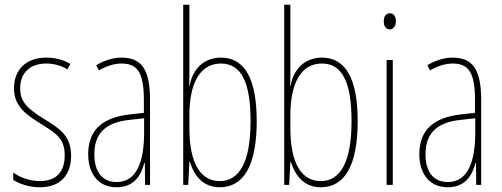

<svg xmlns="http://www.w3.org/2000/svg" viewBox="-20 -780 2119 810"><path d="M280 -123C280 -210 229 -239 163 -280C99 -320 65 -349 65 -407C65 -475 109 -512 175 -512C207 -512 241 -503 264 -487L277 -510C250 -527 214 -537 176 -537C83 -537 39 -479 39 -408C39 -330 91 -296 158 -254C217 -217 253 -195 253 -125C253 -56 219 -16 148 -16C106 -16 65 -31 36 -52V-21C59 -6 99 10 148 10C236 10 280 -43 280 -123Z M492 -537C458 -537 419 -525 386 -505L397 -483C435 -505 468 -512 492 -512C560 -512 587 -475 587 -355V-304L525 -297C415 -284 352 -234 352 -129C352 -57 387 10 472 10C548 10 576 -43 589 -93H591L592 0H613V-358C613 -489 576 -537 492 -537ZM524 -274 588 -281V-220C588 -97 556 -12 472 -12C413 -12 378 -54 378 -129C378 -217 425 -263 524 -274Z M779 -482V-760H753V0H774L779 -97H781C801 -34 840 10 907 10C1009 10 1063 -83 1063 -269C1063 -445 1014 -537 912 -537C841 -537 792 -489 780 -418H778C779 -435 779 -459 779 -482ZM912 -512C1000 -512 1037 -429 1037 -269C1037 -96 990 -16 907 -16C831 -16 779 -83 779 -239V-294C779 -426 822 -512 912 -512Z M1205 -482V-760H1179V0H1200L1205 -97H1207C1227 -34 1266 10 1333 10C1435 10 1489 -83 1489 -269C1489 -445 1440 -537 1338 -537C1267 -537 1218 -489 1206 -418H1204C1205 -435 1205 -459 1205 -482ZM1338 -512C1426 -512 1463 -429 1463 -269C1463 -96 1416 -16 1333 -16C1257 -16 1205 -83 1205 -239V-294C1205 -426 1248 -512 1338 -512Z M1625 -724C1605 -724 1599 -706 1599 -690C1599 -672 1607 -656 1624 -656C1640 -656 1650 -670 1650 -691C1650 -707 1644 -724 1625 -724ZM1637 -527H1611V0H1637Z M1889 -537C1855 -537 1816 -525 1783 -505L1794 -483C1832 -505 1865 -512 1889 -512C1957 -512 1984 -475 1984 -355V-304L1922 -297C1812 -284 1749 -234 1749 -129C1749 -57 1784 10 1869 10C1945 10 1973 -43 1986 -93H1988L1989 0H2010V-358C2010 -489 1973 -537 1889 -537ZM1921 -274 1985 -281V-220C1985 -97 1953 -12 1869 -12C1810 -12 1775 -54 1775 -129C1775 -217 1822 -263 1921 -274Z"/></svg>

Font: Noto Sans Bengali ExtraCondensed Thin
Style: Regular
Weight: 100
Width: 2
Designer: Joana Ranito - Universal Thirst; Jelle Bosma - Monotype Design Team
Foundry: Universal Thirst ehf.
Version: Version 3.000